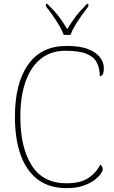

<svg xmlns="http://www.w3.org/2000/svg" viewBox="-20 -961 590 991"><path d="M324 10Q234 10 175 -34.5Q116 -79 86.5 -161.5Q57 -244 57 -358Q57 -531 125 -627.5Q193 -724 324 -724Q394 -724 436 -707Q478 -690 497 -664Q516 -638 516 -610Q516 -568 495 -568Q495 -609 479.5 -638.5Q464 -668 426 -683.5Q388 -699 318 -699Q242 -699 190 -657Q138 -615 111.5 -538.5Q85 -462 85 -358Q85 -200 143.5 -107.5Q202 -15 323 -15Q397 -15 438 -43.5Q479 -72 497 -111Q510 -104 510 -86Q510 -78 499 -62.5Q488 -47 465 -30Q442 -13 407 -1.5Q372 10 324 10ZM309 -781Q301 -804 285 -830.5Q269 -857 251 -883Q233 -909 217 -928V-941H224Q262 -904 283.5 -876Q305 -848 327 -811Q350 -848 371 -876Q392 -904 429 -941H436V-928Q421 -909 402.5 -883Q384 -857 368 -830.5Q352 -804 344 -781Z"/></svg>

Font: Noto Serif Tamil Thin
Style: Regular
Weight: 100
Designer: Indian Type Foundry, Tom Grace, and the Monotype Design Team
Foundry: Monotype Imaging Inc.
Version: Version 2.004; ttfautohint (v1.8.4.7-5d5b)